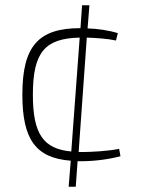

<svg xmlns="http://www.w3.org/2000/svg" viewBox="-20 -710 545 730"><path d="M438 -116 433 -144C388 -135 322 -132 294 -132H279L310 -567C343 -566 389 -563 421 -556L428 -584C393 -595 349 -601 313 -602L320 -690H292L286 -603C126 -603 65 -535 65 -350C65 -180 116 -109 249 -99L241 0H268L275 -97H288C338 -97 393 -104 438 -116ZM105 -350C105 -513 152 -564 283 -567L251 -134C145 -144 105 -200 105 -350Z"/></svg>

Font: Exo 2 Extra Light
Style: Regular
Weight: 250
Designer: Natanael Gama
Version: Version 1.001;PS 001.001;hotconv 1.0.88;makeotf.lib2.5.64775